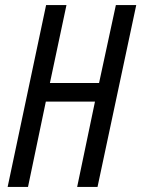

<svg xmlns="http://www.w3.org/2000/svg" viewBox="-20 -734 555 754"><path d="M10 0H90L160 -335H353L283 0H363L515 -714H435L369 -408H176L241 -714H161Z"/></svg>

Font: Noto Sans ExtraCondensed
Style: Italic
Weight: 400
Width: 2
Italic angle: -12°
Designer: Monotype Design Team
Foundry: Monotype Imaging Inc.
Version: Version 2.013